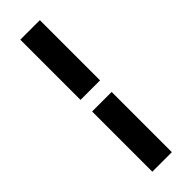

<svg xmlns="http://www.w3.org/2000/svg" viewBox="-302 -713 938 938"><g transform="rotate(-45 167.0 -244.0)"><path d="M235 -284H100V-700H235ZM100 212V-204H235V212Z"/></g></svg>

Font: Rosa Sans
Style: Bold
Weight: 700
Designer: Pentagram / MCKL
Foundry: Pentagram / MCKL
Version: Version 1.005;September 16, 2019;FontCreator 11.5.0.2425 64-